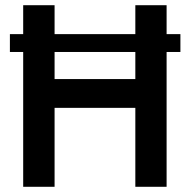

<svg xmlns="http://www.w3.org/2000/svg" viewBox="-20 -717 728 737"><path d="M619.5 0H499.5V-303H189.5V0H69V-517.5H18V-586H69V-697H189.5V-586H499.5V-697H619.5V-586H672.5V-517.5H619.5ZM499.5 -413.5V-517.5H189.5V-413.5Z"/></svg>

Font: Acari Sans Neue
Style: Bold
Weight: 700
Designer: Alfredo Marco Pradil (font), Cristiano Sobral (main changes)
Foundry: Hanken Design Co. (font), Cristiano Sobral (main changes)
Version: Version 2.459;March 19, 2022;FontCreator 14.0.0.2808 64-bit;